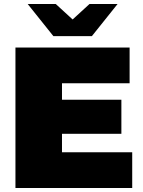

<svg xmlns="http://www.w3.org/2000/svg" viewBox="-20 -937 713 957"><path d="M639 -178V0H57V-700H626V-522H289V-440H585V-270H289V-178ZM566 -917 438 -757H246L118 -917H258L342 -840L426 -917Z"/></svg>

Font: CMG Sans Black
Style: Regular
Weight: 900
Designer: Julieta Ulanovsky
Foundry: Julieta Ulanovsky
Version: Version 7.200